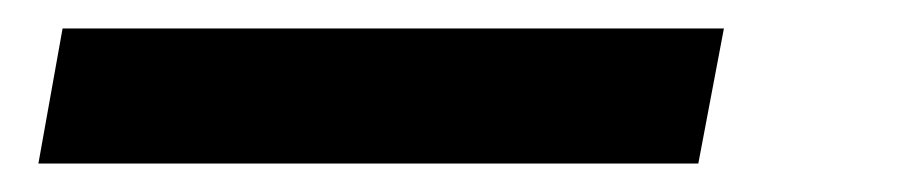

<svg xmlns="http://www.w3.org/2000/svg" viewBox="-20 -20 640 135"><path d="M7 95 24 0H489L471 95Z"/></svg>

Font: DM Mono Medium
Style: Italic
Weight: 500
Italic angle: -10°
Designer: Colophon Foundry
Foundry: Colophon Foundry
Version: Version 1.000; ttfautohint (v1.8.2.53-6de2)